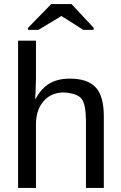

<svg xmlns="http://www.w3.org/2000/svg" viewBox="-20 -925 596 945"><path d="M153 -438H155Q183 -490 223.5 -514Q264 -538 324 -538Q411 -538 451 -495Q491 -452 491 -352V0H403V-335Q402 -415 380 -440.5Q358 -466 294 -470Q232 -470 194.5 -427Q157 -384 157 -312V0H69V-725H157V-536Q157 -516 155 -474Q153 -439 153 -438ZM332 -905 441 -788V-778H390L283 -846H282L169 -778H118V-788L232 -905Z"/></svg>

Font: Libra Sans
Style: Regular
Weight: 400
Foundry: Context Ltd
Version: Version 1.002